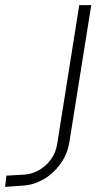

<svg xmlns="http://www.w3.org/2000/svg" viewBox="-44 -725 407 751"><path d="M-24 6 -19 -38 51 -42Q82 -44 109.5 -60Q137 -76 156 -102.5Q175 -129 180 -164L266 -705H313L227 -167Q219 -121 192 -83.5Q165 -46 127 -24Q89 -2 47 1Z"/></svg>

Font: Nunito Sans 7pt Condensed ExtraLight
Style: Italic
Weight: 250
Width: 3
Italic angle: -9°
Designer: Vernon Adams
Foundry: Vernon Adams
Version: Version 3.101;gftools[0.9.27]